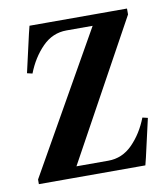

<svg xmlns="http://www.w3.org/2000/svg" viewBox="-64 -555 532 609"><g transform="rotate(-10 202.5 -250.0)"><path d="M13 -15 288 -500H385V-481L121 0H13ZM91 -35H243Q288 -35 321 -68.5Q354 -102 373 -151L390 -147L362 -24L356 0H91ZM54 -349 37 -353 65 -476 71 -500H323V-465H184Q139 -465 106 -431.5Q73 -398 54 -349Z"/></g></svg>

Font: RL Madena Variable
Style: Regular
Weight: 400
Designer: I Kadek Wantara Putra
Foundry: Roughlines ID
Version: Version 1.000;Glyphs 3.1.2 (3151)